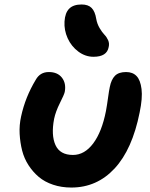

<svg xmlns="http://www.w3.org/2000/svg" viewBox="-20 -863 676 866"><path d="M401.9 -606.9Q364.7 -606.9 333.3 -630.4Q301.8 -653.8 285.2 -690.4Q268.6 -727.1 271 -766.1Q273.4 -805.2 292.2 -824Q311 -842.8 348.1 -842.8Q377.9 -842.8 393.3 -827.1Q408.7 -811.5 414.1 -777.8Q418 -755.4 429.4 -736.1Q440.9 -716.8 451.2 -706.3Q461.4 -695.8 467.8 -681.4Q474.1 -667 470.2 -650.9Q462.4 -606.9 401.9 -606.9ZM301.8 -17.1Q257.3 -17.1 219.5 -29.8Q181.6 -42.5 155 -64.9Q128.4 -87.4 108.6 -117.9Q88.9 -148.4 79.8 -184.1Q70.8 -219.7 68.6 -259Q66.4 -298.3 75.2 -337.9Q94.2 -425.3 141.1 -502.9Q160.6 -538.1 200.2 -538.1Q239.7 -538.1 259.5 -512.5Q279.3 -486.8 272 -448.2Q269.5 -436.5 250.2 -398.2Q231 -359.9 224.1 -327.1Q210 -253.4 230.2 -208.7Q250.5 -164.1 309.1 -164.1Q361.3 -164.1 400.4 -216.1Q439.5 -268.1 458 -362.8Q462.9 -389.6 467.3 -422.1Q471.7 -454.6 475.1 -470.2Q481.9 -504.4 498.5 -521.2Q515.1 -538.1 548.8 -538.1Q578.6 -538.1 595.9 -520Q613.3 -502 618.4 -461.4Q623.5 -420.9 609.9 -356Q576.7 -189 496.8 -103Q417 -17.1 301.8 -17.1Z"/></svg>

Font: Shantell Sans Bouncy
Style: Bold Italic
Weight: 700
Italic angle: -11.31°
Designer: Stephen Nixon, Anya Danilova, Shantell Martin
Foundry: Arrow Type
Version: Version 1.006;[9816181b4]